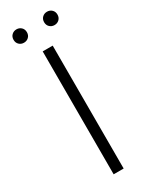

<svg xmlns="http://www.w3.org/2000/svg" viewBox="-222 -903 741 947"><g transform="rotate(-30 148.5 -429.5)"><path d="M120 0V-700H177V0ZM236 -783Q220 -783 209 -793.5Q198 -804 198 -821Q198 -838 209 -848.5Q220 -859 236 -859Q252 -859 263 -848.5Q274 -838 274 -821Q274 -804 263 -793.5Q252 -783 236 -783ZM62 -783Q46 -783 35 -793.5Q24 -804 24 -821Q24 -838 35 -848.5Q46 -859 62 -859Q78 -859 89 -848.5Q100 -838 100 -821Q100 -804 89 -793.5Q78 -783 62 -783Z"/></g></svg>

Font: Montserrat-Alt1 Light
Style: Regular
Weight: 300
Designer: Differentunic
Foundry: Differentunic
Version: Version 7.222